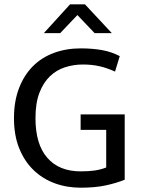

<svg xmlns="http://www.w3.org/2000/svg" viewBox="-20 -864 658 893"><path d="M355 -639Q410 -639 454.5 -631Q499 -623 537 -603L515 -531Q478 -548 442.5 -556Q407 -564 366 -564Q322 -564 282 -551Q242 -538 211.5 -508.5Q181 -479 163 -431.5Q145 -384 145 -314Q145 -193 200 -130Q255 -67 355 -67Q393 -67 420.5 -71Q448 -75 474 -85V-260H355V-332H560V-28Q520 -12 471 -1.5Q422 9 355 9Q290 9 233.5 -12Q177 -33 135 -74Q93 -115 69 -175Q45 -235 45 -314Q45 -393 68.5 -454Q92 -515 133 -556Q174 -597 231 -618Q288 -639 355 -639ZM306 -844H375L500 -710H420L340 -794L260 -710H184Z"/></svg>

Font: Mukta Malar
Style: Regular
Weight: 400
Designer: Aadarsh Rajan, Girish Dalvi, Yashodeep Gholap
Foundry: Ek Type
Version: Version 2.538;PS 1.000;hotconv 16.6.51;makeotf.lib2.5.65220;